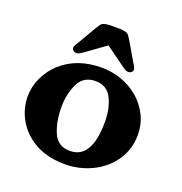

<svg xmlns="http://www.w3.org/2000/svg" viewBox="-130 -829 896 947"><g transform="rotate(20 318.5 -355.5)"><path d="M427.2 -259.8Q427.2 -328.1 401.9 -380.4Q376 -432.6 315.4 -432.6Q252.9 -432.6 226.6 -378.4Q200.2 -324.2 200.2 -254.4Q200.2 -179.2 224.6 -122.1Q249 -65.4 313 -65.4Q427.2 -65.4 427.2 -259.8ZM116.2 -58.1Q72.8 -94.2 49.3 -143.6Q25.9 -192.9 25.9 -248.5Q25.9 -300.3 48.8 -348.1Q71.8 -396.5 111.8 -432.6Q194.8 -505.4 321.3 -505.4Q375.5 -505.4 425.8 -487.8Q476.1 -469.7 516.1 -436Q555.7 -401.9 578.6 -355.5Q601.6 -308.6 601.6 -253.4Q601.6 -177.7 561 -118.7Q520 -59.1 453.6 -27.3Q386.7 4.9 312.5 4.9Q192.4 4.9 116.2 -58.1ZM342.8 -715.8Q363.3 -714.4 372.6 -710.9Q382.3 -707.5 387.2 -700.7Q392.6 -693.8 405.3 -672.9L458 -582.5Q473.6 -559.6 473.6 -549.8Q473.6 -541 466.3 -535.2Q459.5 -529.8 449.7 -529.8Q443.4 -529.8 436.5 -533.2Q429.7 -536.6 424.3 -540.5L408.2 -551.8L314.5 -619.6L220.2 -551.8L204.1 -540.5Q198.7 -536.6 191.9 -533.2Q185.1 -529.8 178.7 -529.8Q168.9 -529.8 162.1 -535.2Q154.8 -541 154.8 -549.8Q154.8 -559.6 170.4 -582.5L223.1 -672.9Q235.8 -693.8 241.2 -700.7Q246.1 -707.5 255.9 -710.9Q265.1 -714.4 285.6 -715.8Z"/></g></svg>

Font: inglobal
Style: Bold
Weight: 700
Designer: Andrey Kochetov, Denis Davydov, Evgeny Yurtaev
Foundry: inglobal.ru
Version: Version 1.00 September 25, 2014, initial release